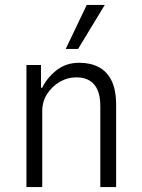

<svg xmlns="http://www.w3.org/2000/svg" viewBox="-20 -757 575 777"><path d="M87 0V-494H146V-402H151Q170 -442 208.5 -472.5Q247 -503 301 -503Q346 -503 379.5 -485.5Q413 -468 431.5 -430.5Q450 -393 450 -331V0H386V-327Q386 -367 375 -392.5Q364 -418 342.5 -431Q321 -444 290 -444Q253 -444 221.5 -425.5Q190 -407 170.5 -376.5Q151 -346 151 -308V0ZM246 -559 331 -737H404L296 -559Z"/></svg>

Font: Nunito Sans 7pt Condensed Light
Style: Regular
Weight: 300
Width: 3
Designer: Vernon Adams
Foundry: Vernon Adams
Version: Version 3.101;gftools[0.9.27]